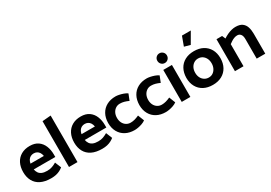

<svg xmlns="http://www.w3.org/2000/svg" viewBox="23 -1631 3563 2522"><g transform="rotate(-30 1804.5 -370.5)"><path d="M490 -204V-244Q490 -313 466.5 -371Q443 -429 394 -463.5Q345 -498 269 -498Q194 -498 139 -466.5Q84 -435 54.5 -377.5Q25 -320 25 -242Q25 -165 56 -107.5Q87 -50 149.5 -19Q212 12 306 12Q348 12 380.5 4.5Q413 -3 439.5 -16.5Q466 -30 488 -48L450 -142Q418 -123 385 -111Q352 -99 309 -99Q261 -99 231 -112Q201 -125 185 -148.5Q169 -172 163 -204ZM164 -291Q170 -323 184 -344Q198 -365 219 -376Q240 -387 266 -387Q292 -387 312.5 -376.5Q333 -366 347 -345Q361 -324 367 -291Z M709 0V-706L580 -695V0Z M1264 -204V-244Q1264 -313 1240.5 -371Q1217 -429 1168 -463.5Q1119 -498 1043 -498Q968 -498 913 -466.5Q858 -435 828.5 -377.5Q799 -320 799 -242Q799 -165 830 -107.5Q861 -50 923.5 -19Q986 12 1080 12Q1122 12 1154.5 4.5Q1187 -3 1213.5 -16.5Q1240 -30 1262 -48L1224 -142Q1192 -123 1159 -111Q1126 -99 1083 -99Q1035 -99 1005 -112Q975 -125 959 -148.5Q943 -172 937 -204ZM938 -291Q944 -323 958 -344Q972 -365 993 -376Q1014 -387 1040 -387Q1066 -387 1086.5 -376.5Q1107 -366 1121 -345Q1135 -324 1141 -291Z M1703 -132Q1668 -116 1637 -107.5Q1606 -99 1574 -99Q1538 -99 1509 -117.5Q1480 -136 1464 -168Q1448 -200 1448 -242Q1448 -284 1464 -316.5Q1480 -349 1508.5 -368Q1537 -387 1573 -387Q1607 -387 1637.5 -378.5Q1668 -370 1703 -354L1740 -447Q1716 -464 1684.5 -475Q1653 -486 1623 -492Q1593 -498 1572 -498Q1494 -498 1436 -466.5Q1378 -435 1346.5 -377.5Q1315 -320 1314 -242Q1314 -165 1346 -107.5Q1378 -50 1436 -19Q1494 12 1572 12Q1593 12 1623 7Q1653 2 1685.5 -9.5Q1718 -21 1740 -38Z M2176 -132Q2141 -116 2110 -107.5Q2079 -99 2047 -99Q2011 -99 1982 -117.5Q1953 -136 1937 -168Q1921 -200 1921 -242Q1921 -284 1937 -316.5Q1953 -349 1981.5 -368Q2010 -387 2046 -387Q2080 -387 2110.5 -378.5Q2141 -370 2176 -354L2213 -447Q2189 -464 2157.5 -475Q2126 -486 2096 -492Q2066 -498 2045 -498Q1967 -498 1909 -466.5Q1851 -435 1819.5 -377.5Q1788 -320 1787 -242Q1787 -165 1819 -107.5Q1851 -50 1909 -19Q1967 12 2045 12Q2066 12 2096 7Q2126 2 2158.5 -9.5Q2191 -21 2213 -38Z M2421 0V-485H2290V0ZM2355 -553Q2385 -553 2406 -574.5Q2427 -596 2427 -627Q2427 -658 2405.5 -679Q2384 -700 2354 -700Q2324 -700 2303 -679Q2282 -658 2282 -627Q2282 -596 2303 -574.5Q2324 -553 2355 -553Z M2759 12Q2680 12 2622 -19Q2564 -50 2532 -107.5Q2500 -165 2500 -242Q2501 -320 2532.5 -377.5Q2564 -435 2622.5 -466.5Q2681 -498 2759 -498Q2839 -498 2896.5 -467Q2954 -436 2986 -379Q3018 -322 3018 -244Q3018 -167 2986 -109Q2954 -51 2896 -19.5Q2838 12 2759 12ZM2760 -99Q2797 -99 2824.5 -118Q2852 -137 2868 -170Q2884 -203 2884 -244Q2884 -286 2868 -318Q2852 -350 2824 -368.5Q2796 -387 2759 -387Q2723 -387 2694.5 -368Q2666 -349 2650 -316.5Q2634 -284 2634 -242Q2634 -200 2650 -168Q2666 -136 2695 -117.5Q2724 -99 2760 -99ZM2767 -589 2862 -753H2728L2677 -614Z M3227 0V-335Q3244 -347 3264.5 -361Q3285 -375 3309 -384Q3333 -393 3357 -393Q3389 -393 3408 -369Q3427 -345 3427 -298V0H3557V-304Q3557 -360 3542.5 -404.5Q3528 -449 3492.5 -475Q3457 -501 3391 -501Q3365 -501 3333.5 -493.5Q3302 -486 3268.5 -470.5Q3235 -455 3204 -434L3182 -485H3097V0Z"/></g></svg>

Font: Catamaran
Style: Bold
Weight: 700
Designer: Pria Ravichandran
Version: Version 2.000